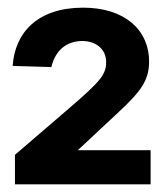

<svg xmlns="http://www.w3.org/2000/svg" viewBox="-20 -865 436 501"><path d="M19 -384H373V-473H183L289 -572C347 -626 369 -655 369 -704C369 -789 303 -845 197 -845C79 -845 19 -781 13 -693L114 -690C126 -740 160 -758 195 -758C230 -758 257 -737 257 -703C257 -670 241 -652 161 -583L19 -461Z"/></svg>

Font: United Sans ExtraBold
Style: Regular
Weight: 800
Designer: Pablo Impallari, Rodrigo Fuenzalida (Modified by Dan O. Williams)
Version: Version 1.000;PS 001.000;hotconv 1.0.88;makeotf.lib2.5.64775